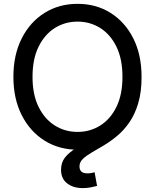

<svg xmlns="http://www.w3.org/2000/svg" viewBox="-20 -758 796 986"><path d="M378.4 10.7Q283.2 10.7 208.7 -35.9Q134.3 -82.5 91.6 -166.7Q48.8 -251 48.8 -363.3Q48.8 -476.6 91.6 -560.8Q134.3 -645 208.7 -691.7Q283.2 -738.3 378.4 -738.3Q473.6 -738.3 547.9 -691.7Q622.1 -645 664.6 -560.8Q707 -476.6 707 -363.3Q707 -251 664.6 -166.7Q622.1 -82.5 547.9 -35.9Q473.6 10.7 378.4 10.7ZM378.4 -80.6Q442.4 -80.6 494.6 -113.3Q546.9 -146 577.9 -209Q608.9 -272 608.9 -363.3Q608.9 -455.1 577.9 -518.3Q546.9 -581.5 494.6 -614.3Q442.4 -647 378.4 -647Q314 -647 261.7 -614.3Q209.5 -581.5 178.2 -518.3Q147 -455.1 147 -363.3Q147 -272 178.2 -209Q209.5 -146 261.7 -113.3Q314 -80.6 378.4 -80.6ZM404.8 208Q356.4 208 325 183.8Q293.5 159.7 293.5 113.8Q293.5 76.2 314 50.5Q334.5 24.9 367.9 4.9Q401.4 -15.1 441.7 -34.9Q481.9 -54.7 522 -80.3Q562 -106 595.5 -142.6Q628.9 -179.2 649.4 -232.9Q669.9 -286.6 669.9 -363.3H707Q707 -284.7 689.7 -227.3Q672.4 -169.9 644 -129.2Q615.7 -88.4 581.5 -60.1Q547.4 -31.7 513.4 -11.5Q479.5 8.8 451.2 25.1Q422.9 41.5 405.5 58.1Q388.2 74.7 388.2 96.7Q388.2 113.8 397.9 123Q407.7 132.3 429.2 132.3Q439.5 132.3 449 130.6Q458.5 128.9 465.8 126.5L478.5 196.8Q463.9 200.7 445.1 204.3Q426.3 208 404.8 208Z"/></svg>

Font: Inter Cardless Tabular
Style: Regular
Weight: 400
Designer: Rasmus Andersson
Foundry: rsms
Version: Version 4.000;git-4fc901f